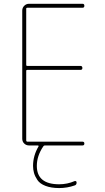

<svg xmlns="http://www.w3.org/2000/svg" viewBox="-20 -750 540 990"><path d="M129.9 0Q115.2 0 105 -9.8Q94.7 -19.5 94.7 -35.2V-695.3Q94.7 -710 105 -720.2Q115.2 -730.5 129.9 -730.5H405.3Q415 -730.5 415 -720.2Q415 -710 405.3 -710H120.1Q115.2 -710 115.2 -705.1V-415Q115.2 -410.2 120.1 -410.2H394.5Q404.3 -410.2 404.8 -399.9Q405.3 -389.6 394.5 -389.6H120.1Q115.2 -389.6 115.2 -384.8V-25.4Q115.2 -20.5 120.1 -19.5H405.3Q415 -19.5 415 -9.8Q415 0 405.3 0H210.9Q206.1 0 203.1 4.9Q169.9 53.7 169.9 105.5Q169.9 200.2 285.2 200.2Q327.1 200.2 365.2 183.6Q369.1 182.6 372.1 184.6Q375 186.5 375 191.4Q375 203.1 365.2 206.1Q326.2 219.7 285.2 219.7Q244.1 219.7 214.8 208.5Q185.5 197.3 172.9 178.2Q160.2 159.2 155.3 141.6Q150.4 124 150.4 105.5Q150.4 52.7 178.7 4.9Q179.7 3.9 178.7 2Q177.7 0 176.8 0Z"/></svg>

Font: Rounded Mgen+ 1m thin
Style: Regular
Weight: 100
Designer: [Source Han Sans]
Ryoko NISHIZUKA  (kana & ideographs); Paul D. Hunt (Latin, Greek & Cyrillic); Wenlong ZHANG  (bopomofo
Version: Version 1.059.20150602